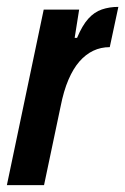

<svg xmlns="http://www.w3.org/2000/svg" viewBox="-30 -538 364 558"><path d="M-10 0 97 -510H200L187 -428H194Q209 -464 226.5 -483.5Q244 -503 266 -510.5Q288 -518 314 -518L289 -401Q263 -401 241 -390.5Q219 -380 201 -359.5Q183 -339 169 -306.5Q155 -274 146 -228L98 0Z"/></svg>

Font: Saira ExtraCondensed
Style: Bold Italic
Weight: 700
Width: 2
Italic angle: -12°
Designer: Hector Gatti with collaboration of the Omnibus-Type team
Foundry: Omnibus-Type
Version: Version 1.101